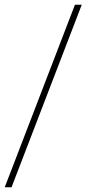

<svg xmlns="http://www.w3.org/2000/svg" viewBox="-20 -731 419 812"><path d="M0 61 296.9 -710.9H325.7L28.8 61Z"/></svg>

Font: Suwannaphum Thin
Style: Regular
Weight: 100
Designer: Danh Hong
Version: Version 8.002; ttfautohint (v1.8.3)